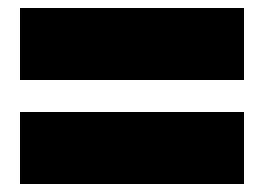

<svg xmlns="http://www.w3.org/2000/svg" viewBox="-20 -594 660 480"><path d="M30 -574H590V-394H30ZM30 -314H590V-134H30Z"/></svg>

Font: Unbounded Black
Style: Regular
Weight: 900
Designer: Luke Prowse, Jean-Baptiste Morizot, Fátima Lázaro, Florian Runge
Foundry: NaN
Version: Version 1.701;gftools[0.9.28.dev5+ged2979d]